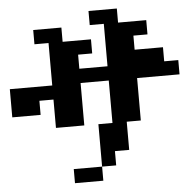

<svg xmlns="http://www.w3.org/2000/svg" viewBox="-63 -922 1127 1127"><g transform="rotate(-5 500.0 -359.0)"><path d="M0 -276.4V-442.4H250V-692.4H167V-776.4H333V-692.4H500V-609.4H417V-526.4H583V-776.4H500V-859.4H667V-776.4H833V-692.4H750V-609.4H917V-526.4H1000V-442.4H750V-192.4H667V-26.4H583V57.6H500V140.6H333V57.6H500V-192.4H583V-442.4H417V-192.4H250V-359.4H167V-276.4Z"/></g></svg>

Font: KH Dot Dougenzaka 12
Style: Regular
Weight: 400
Designer: Original version for X68000 by Keitarou Hiraki (http://hp.vector.co.jp/authors/VA000874/) / TrueType conversion by Homem
Version: Version 1.00.20150527